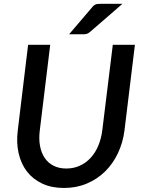

<svg xmlns="http://www.w3.org/2000/svg" viewBox="-20 -948 728 977"><path d="M317.5 -90.5Q355 -90.5 386.2 -104.8Q417.5 -119 441.2 -144.8Q465 -170.5 480 -206.2Q495 -242 500.5 -285L554 -720H666.5L613.5 -285Q605.5 -222 580 -168.2Q554.5 -114.5 514.5 -75.2Q474.5 -36 421.5 -13.8Q368.5 8.5 305.5 8.5Q242.5 8.5 195 -13.8Q147.5 -36 117.2 -75.2Q87 -114.5 74.8 -168.2Q62.5 -222 70.5 -285L123 -720H235.5L182.5 -285Q177 -242 183.5 -206.2Q190 -170.5 207.2 -144.8Q224.5 -119 252.2 -104.8Q280 -90.5 317.5 -90.5ZM603 -928.5 438 -785.5Q428.5 -777.5 421 -775.5Q413.5 -773.5 402 -773.5H331.5L448 -910Q453 -916.5 457.5 -920Q462 -923.5 467 -925.5Q472 -927.5 478.2 -928Q484.5 -928.5 493 -928.5Z"/></svg>

Font: Lato SemiBold
Style: Italic
Weight: 600
Italic angle: -7°
Designer: Lukasz Dziedzic with Adam Twardoch and Botio Nikoltchev
Foundry: tyPoland Lukasz Dziedzic
Version: Version 2.015; 2015-08-06; http://www.latofonts.com/